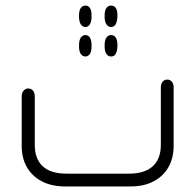

<svg xmlns="http://www.w3.org/2000/svg" viewBox="-20 -670 702 690"><path d="M264 -614Q264 -633 270.5 -641.5Q277 -650 287 -650Q297 -650 303 -641.5Q309 -633 309 -614V-610Q309 -592 303 -582.5Q297 -573 287 -573Q277 -573 270.5 -582.5Q264 -592 264 -610ZM356 -614Q356 -633 362.5 -641.5Q369 -650 379 -650Q390 -650 396 -641.5Q402 -633 402 -614V-610Q401 -592 395.5 -582.5Q390 -573 379 -573Q369 -573 362.5 -582.5Q356 -592 356 -610ZM287 -467Q277 -467 270.5 -476Q264 -485 264 -503V-507Q264 -526 270.5 -535Q277 -544 287 -544Q297 -544 303 -535Q309 -526 309 -507V-503Q309 -485 303 -476Q297 -467 287 -467ZM379 -467Q369 -467 362.5 -476Q356 -485 356 -503V-507Q356 -526 362.5 -535Q369 -544 379 -544Q390 -544 396 -535Q402 -526 402 -507V-503Q401 -485 395.5 -476Q390 -467 379 -467ZM449 0H214Q165 0 130 -18.5Q95 -37 76.5 -69.5Q58 -102 58 -146V-323Q58 -337 65 -344.5Q72 -352 81 -352Q92 -352 98.5 -344.5Q105 -337 105 -323V-149Q105 -99 133.5 -72.5Q162 -46 219 -46H444Q500 -46 529 -72.5Q558 -99 558 -149V-355Q558 -369 564.5 -376.5Q571 -384 581 -384Q591 -384 597.5 -376.5Q604 -369 604 -355V-146Q604 -102 585.5 -69.5Q567 -37 532.5 -18.5Q498 0 449 0Z"/></svg>

Font: Beiruti Light
Style: Regular
Weight: 300
Designer: Arlette Boutros
Foundry: Boutros
Version: Version 1.41